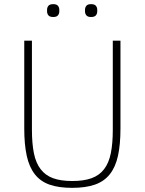

<svg xmlns="http://www.w3.org/2000/svg" viewBox="-20 -894 698 926"><path d="M134 -698V-268Q134 -202 143.5 -155Q153 -108 176 -78Q199 -48 236 -34.5Q273 -21 329 -21Q384 -21 421.5 -34.5Q459 -48 482 -78Q505 -108 514.5 -155Q524 -202 524 -268V-698H561V-274Q561 -197 549 -142.5Q537 -88 509.5 -53.5Q482 -19 437.5 -3.5Q393 12 328 12Q263 12 219 -3.5Q175 -19 148 -53.5Q121 -88 109 -142.5Q97 -197 97 -274V-698ZM237 -812Q220 -812 213.5 -820Q207 -828 207 -839V-847Q207 -858 213.5 -866Q220 -874 237 -874Q253 -874 259.5 -866Q266 -858 266 -847V-839Q266 -828 259.5 -820Q253 -812 237 -812ZM419 -812Q403 -812 396.5 -820Q390 -828 390 -839V-847Q390 -858 396.5 -866Q403 -874 419 -874Q436 -874 442.5 -866Q449 -858 449 -847V-839Q449 -828 442.5 -820Q436 -812 419 -812Z"/></svg>

Font: IBM Plex Sans ExtLt
Style: Regular
Weight: 200
Designer: Mike Abbink, Paul van der Laan, Pieter van Rosmalen
Foundry: Bold Monday
Version: Version 3.005